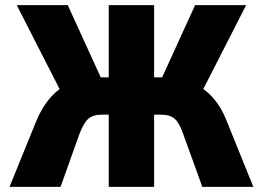

<svg xmlns="http://www.w3.org/2000/svg" viewBox="-20 -725 1020 745"><path d="M17 0 121 -256Q141 -303 167 -336Q193 -369 226 -389Q259 -409 298 -417L216 -370L45 -705H243L380 -405L359 -425H402V-705H578V-425H621L600 -405L737 -705H935L764 -370L682 -417Q723 -408 756 -388Q789 -368 815 -335.5Q841 -303 859 -257L963 0H765L693 -199Q678 -245 659.5 -262.5Q641 -280 606 -280H578V0H402V-280H374Q340 -280 321.5 -263Q303 -246 286 -199L215 0Z"/></svg>

Font: Nunito Sans 7pt Condensed Black
Style: Regular
Weight: 900
Width: 3
Designer: Vernon Adams
Foundry: Vernon Adams
Version: Version 3.101;gftools[0.9.27]